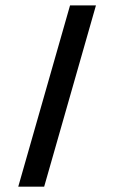

<svg xmlns="http://www.w3.org/2000/svg" viewBox="-20 -704 431 724"><path d="M244.1 -683.6H341.8L146.5 0H48.8Z"/></svg>

Font: BabelStone Runic Byrhtferth
Style: Regular
Weight: 400
Designer: Andrew West
Foundry: BabelStone
Version: Version 7.004;November 9, 2023